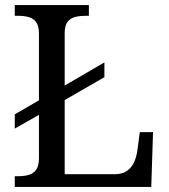

<svg xmlns="http://www.w3.org/2000/svg" viewBox="-20 -734 663 754"><path d="M38 0V-42H51Q74 -42 92.5 -47Q111 -52 122 -67.5Q133 -83 133 -114V-283L38 -229V-285L133 -340V-600Q133 -632 122 -647Q111 -662 92.5 -667Q74 -672 51 -672H38V-714H329V-672H316Q294 -672 275.5 -667.5Q257 -663 245.5 -648.5Q234 -634 234 -604V-398L390 -489V-431L234 -341V-50H431Q461 -50 479.5 -63.5Q498 -77 507 -98Q516 -119 519 -140L529 -215H581L574 0Z"/></svg>

Font: Noto Serif Lao
Style: Regular
Weight: 400
Designer: Monotype Design Team
Foundry: Monotype Imaging Inc.
Version: Version 2.003